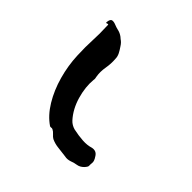

<svg xmlns="http://www.w3.org/2000/svg" viewBox="-136 -619 729 729"><g transform="rotate(45 229.0 -254.5)"><path d="M398 -63Q397 -53 397.5 -48Q398 -43 388 -32Q376 -20 362 -18Q348 -16 336 -11Q321 -6 308 -9Q287 -12 267 -14Q247 -16 230 -24Q223 -28 216 -36Q209 -44 201 -48Q197 -50 193 -49Q189 -48 186 -50Q152 -73 126.5 -115Q101 -157 86.5 -209Q72 -261 70 -313Q68 -359 70 -394.5Q72 -430 70 -472V-477Q70 -481 64 -478.5Q58 -476 59 -480V-483Q61 -499 69 -500.5Q77 -502 88 -497.5Q99 -493 108 -491Q123 -488 135 -479Q137 -477 142 -473Q153 -466 161 -453Q165 -447 168.5 -441.5Q172 -436 175 -430Q181 -418 181 -406Q183 -382 178.5 -356Q174 -330 178 -307Q179 -303 179.5 -299Q180 -295 179 -291Q175 -250 188.5 -203.5Q202 -157 231 -125Q243 -112 261 -107Q289 -101 313 -99.5Q337 -98 356 -104Q378 -109 389 -90Q400 -74 398 -63Z"/></g></svg>

Font: Slackside One
Style: Regular
Weight: 400
Version: Version 1.000